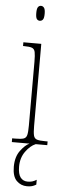

<svg xmlns="http://www.w3.org/2000/svg" viewBox="-63 -767 346 1025"><g transform="rotate(5 109.5 -255.0)"><path d="M114 -658Q104 -658 98 -666Q92 -674 92 -698Q92 -721 98 -729.5Q104 -738 114 -738Q124 -738 130.5 -729.5Q137 -721 137 -698Q137 -674 130.5 -666Q124 -658 114 -658ZM22 0V-20H38Q69 -20 83 -24.5Q97 -29 101 -45Q105 -61 105 -96V-437Q105 -473 101.5 -489.5Q98 -506 85 -511Q72 -516 43 -516H37V-536H133V-96Q133 -61 137 -45Q141 -29 155 -24.5Q169 -20 199 -20H212V0ZM123 228Q90 228 67 205Q44 182 44 130Q44 77 69 43.5Q94 10 117 0H150Q121 12 96.5 46Q72 80 72 127Q72 167 86 185Q100 203 124 203Q138 203 148.5 200Q159 197 172 189V215Q160 222 149.5 225Q139 228 123 228Z"/></g></svg>

Font: Noto Serif Myanmar ExtraCondensed Thin
Style: Regular
Weight: 100
Width: 2
Designer: Ben Mitchell and the Monotype Design Team
Foundry: Monotype Imaging Inc.
Version: Version 2.106; ttfautohint (v1.8.4.7-5d5b)